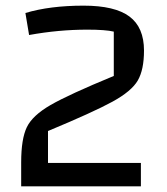

<svg xmlns="http://www.w3.org/2000/svg" viewBox="-20 -660 590 680"><path d="M55 -85Q55 -168 75 -209.5Q95 -251 159 -288Q223 -325 383 -391V-548Q354 -555 289 -555Q188 -555 83 -536L70 -614Q157 -640 276 -640Q387 -640 438.5 -601.5Q490 -563 490 -481Q490 -413 468 -375Q446 -337 378.5 -300Q311 -263 150 -196V-83H479V0H55Z"/></svg>

Font: Changa
Style: Regular
Weight: 400
Designer: Eduardo Rodriguez Tunni
Foundry: Eduardo Rodriguez Tunni
Version: Version 2.002; ttfautohint (v1.5.10-5e6f)